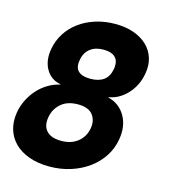

<svg xmlns="http://www.w3.org/2000/svg" viewBox="-114 -830 826 930"><g transform="rotate(15 298.5 -365.0)"><path d="M218 10Q161 10 116.5 -6Q72 -22 43.5 -50.5Q15 -79 3.5 -118Q-8 -157 0 -204Q6 -238 21.5 -268.5Q37 -299 59 -323Q81 -347 108.5 -363.5Q136 -380 167 -387L168 -389Q119 -398 94.5 -440.5Q70 -483 81 -544Q89 -587 112 -623Q135 -659 170.5 -685Q206 -711 252 -725.5Q298 -740 350 -740Q403 -740 443.5 -725.5Q484 -711 511 -685Q538 -659 549 -623Q560 -587 552 -544Q541 -483 501.5 -440.5Q462 -398 410 -389L409 -387Q466 -373 495 -323Q524 -273 512 -204Q504 -157 478.5 -118Q453 -79 414 -50.5Q375 -22 325 -6Q275 10 218 10ZM242 -125Q267 -125 287.5 -131.5Q308 -138 324 -150.5Q340 -163 350.5 -180.5Q361 -198 365 -220Q369 -243 364.5 -260.5Q360 -278 349 -291Q338 -304 319.5 -310.5Q301 -317 276 -317Q251 -317 230 -310.5Q209 -304 193.5 -291Q178 -278 167.5 -260.5Q157 -243 153 -220Q145 -175 168.5 -150Q192 -125 242 -125ZM300 -452Q342 -452 367 -470Q392 -488 399 -526Q406 -565 387.5 -585Q369 -605 327 -605Q307 -605 290 -600Q273 -595 260.5 -585Q248 -575 239.5 -560.5Q231 -546 228 -526Q221 -488 240 -470Q259 -452 300 -452Z"/></g></svg>

Font: Maple Mono NL ExtraBold
Style: Italic
Weight: 800
Italic angle: -10°
Monospace: yes
Designer: subframe7536
Version: Version 7.000